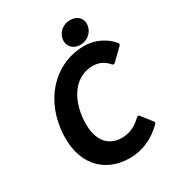

<svg xmlns="http://www.w3.org/2000/svg" viewBox="-204 -974 1029 1122"><g transform="rotate(-30 310.5 -413.0)"><path d="M76 -325C49 -102 169 24 343 24C429 24 506 -12 569 -75C573 -79 574 -86 570 -91L514 -162C508 -170 500 -166 496 -162C456 -123 414 -102 360 -102C259 -102 203 -183 221 -328C239 -471 321 -552 420 -552C466 -552 497 -534 525 -502C530 -496 538 -498 543 -503L617 -575C622 -580 623 -587 619 -592C582 -638 517 -678 434 -678C259 -678 103 -545 76 -325ZM422 -694C469 -694 509 -727 515 -773C521 -819 488 -850 441 -850C394 -850 354 -819 348 -773C342 -727 375 -694 422 -694Z"/></g></svg>

Font: Falling Sky
Style: BdObl
Weight: 700
Designer: Paul D. Hunt
Foundry: Adobe Systems Incorporated
Version: Version 1.02